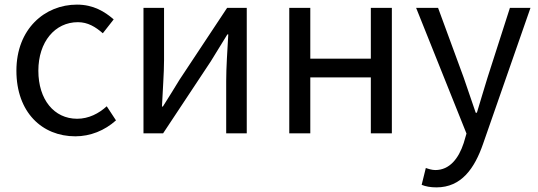

<svg xmlns="http://www.w3.org/2000/svg" viewBox="-20 -577 2329 831"><path d="M306 13C371 13 433 -12 482 -56L442 -117C408 -86 364 -63 314 -63C214 -63 146 -146 146 -271C146 -396 218 -481 317 -481C360 -481 393 -461 425 -433L472 -493C433 -527 384 -557 313 -557C174 -557 51 -452 51 -271C51 -91 162 13 306 13Z M601 0H686L892 -311C912 -344 943 -394 964 -428H968C964 -357 959 -284 959 -227V0H1048V-543H963L757 -232C737 -199 706 -149 685 -116H681C684 -186 690 -259 690 -316V-543H601Z M1232 0H1323V-242H1585V0H1676V-543H1585V-323H1323V-543H1232Z M1869 234C1977 234 2034 152 2071 45L2276 -543H2187L2090 -241C2075 -193 2059 -138 2044 -89H2039C2022 -138 2003 -194 1987 -241L1876 -543H1781L1999 1L1987 42C1965 109 1926 159 1864 159C1850 159 1834 154 1823 150L1805 223C1822 230 1843 234 1869 234Z"/></svg>

Font: Source Han Sans HK
Style: Regular
Weight: 400
Designer: Ryoko NISHIZUKA 西塚涼子 (kana, bopomofo & ideographs); Paul D. Hunt (Latin, Greek & Cyrillic); Sandoll Communications 산돌커뮤니
Foundry: Adobe
Version: Version 2.000;hotconv 1.0.107;makeotfexe 2.5.65593